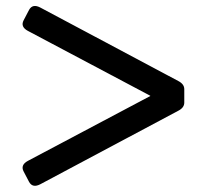

<svg xmlns="http://www.w3.org/2000/svg" viewBox="-20 -678 665 639"><path d="M58.6 -107.4Q47.4 -128.9 72.8 -142.6L480 -358.4V-359.4L72.8 -575.2Q47.4 -588.9 58.6 -610.4L76.7 -645Q88.4 -666.5 114.3 -652.8L573.7 -408.2Q593.3 -397.9 593.3 -381.3V-336.4Q593.3 -319.8 573.7 -309.6L114.3 -64.9Q88.4 -51.3 76.7 -72.8Z"/></svg>

Font: Istok Web
Style: Bold
Weight: 700
Designer: Andrey V. Panov
Foundry: Andrey V. Panov
Version: Version 1.0.2g